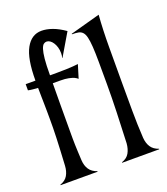

<svg xmlns="http://www.w3.org/2000/svg" viewBox="-127 -768 748 858"><g transform="rotate(-20 247.5 -339.0)"><path d="M69.8 -291.5Q69.8 -312.5 69.6 -330.8Q69.3 -349.1 69.1 -367.2Q68.8 -385.3 68.4 -403.6Q67.9 -421.9 67.9 -442.9Q54.2 -443.8 45.4 -444.6Q36.6 -445.3 31.2 -446.3Q24.9 -447.3 21.5 -448.2V-477.5H67.9Q67.9 -581.5 94.5 -629.6Q121.1 -677.7 168.9 -677.7Q192.4 -677.7 219.5 -668.2Q246.6 -658.7 278.3 -636.7L216.3 -531.7L214.8 -532.7Q217.8 -540.5 217.8 -553.7Q217.8 -569.3 213.9 -582.3Q210 -595.2 203.6 -604.7Q197.3 -614.3 189.5 -619.4Q181.6 -624.5 173.8 -624.5Q166.5 -624.5 159.9 -619.6Q153.3 -614.7 148.2 -599.4Q143.1 -584 140.1 -554.9Q137.2 -525.9 137.2 -477.5H171.9Q198.7 -477.5 217.5 -478.3Q236.3 -479 248.5 -480Q262.7 -481 271.5 -482.4L252 -418.9Q246.6 -424.3 236.3 -429.2Q227.5 -433.1 211.9 -436.5Q196.3 -439.9 171.4 -439.9H136.7Q136.2 -395.5 136 -339.1Q135.7 -282.7 135.7 -208.5Q135.7 -191.9 135.7 -177.5Q135.7 -163.1 136.2 -147.7Q136.7 -132.3 137.5 -114.3Q138.2 -96.2 139.6 -72.8Q141.1 -46.4 153.1 -28.6Q165 -10.7 189.9 -2.4V0H13.7V-2.4Q38.6 -10.7 49.6 -29.8Q60.5 -48.8 62 -74.7Q64.5 -115.7 65.9 -147.7Q67.4 -179.7 68.4 -205.3Q69.3 -231 69.6 -251.7Q69.8 -272.5 69.8 -291.5ZM434.1 -657.7Q428.7 -587.9 428.5 -506.3Q428.2 -424.8 428.2 -334Q428.2 -267.6 428.5 -202.6Q428.7 -137.7 432.6 -72.8Q434.6 -46.4 446.3 -28.6Q458 -10.7 482.9 -2.4V0H306.6V-2.4Q331.5 -10.7 342.3 -29.8Q353 -48.8 355 -74.7Q358.4 -153.3 360.6 -220.7Q362.8 -288.1 362.8 -352.1Q362.8 -414.6 362.5 -458.3Q362.3 -502 360.4 -531.2Q358.4 -560.5 354.2 -577.6Q350.1 -594.7 342 -603.3Q334 -611.8 321.8 -614Q309.6 -616.2 292 -616.2V-618.7Z"/></g></svg>

Font: Smythe
Style: Regular
Weight: 400
Version: Version 1.000